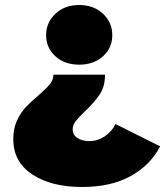

<svg xmlns="http://www.w3.org/2000/svg" viewBox="-20 -577 659 766"><path d="M201 -352.5C225.7 -330.2 257.3 -319 296 -319C334.7 -319 366.3 -330.2 391 -352.5C415.7 -374.8 428 -403 428 -437C428 -470.3 415.7 -498.7 391 -522C366.3 -545.3 334.7 -557 296 -557C257.3 -557 225.7 -545.3 201 -522C176.3 -498.7 164 -470.3 164 -437C164 -403 176.3 -374.8 201 -352.5ZM109 119C159.7 152.3 225.7 169 307 169C383.7 169 448.2 154.7 500.5 126C552.8 97.3 592.3 57.7 619 7L441 -82C430.3 -61.3 415.7 -44.8 397 -32.5C378.3 -20.2 358.3 -14 337 -14C317.7 -14 301.7 -18.2 289 -26.5C276.3 -34.8 270 -46.3 270 -61C270 -72.3 273.8 -83 281.5 -93C289.2 -103 301.3 -116 318 -132C344 -156.7 364 -179.5 378 -200.5C392 -221.5 399 -247.7 399 -279H193C193 -265 188.3 -252.3 179 -241C169.7 -229.7 154.3 -214.7 133 -196C112.3 -178.7 95.3 -162.8 82 -148.5C68.7 -134.2 57.2 -116.5 47.5 -95.5C37.8 -74.5 33 -50 33 -22C33 38.7 58.3 85.7 109 119Z"/></svg>

Font: Montserrat Custom Black
Style: Regular
Weight: 900
Designer: Julieta Ulanovsky
Foundry: Julieta Ulanovsky
Version: Version 7.200